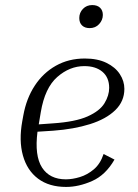

<svg xmlns="http://www.w3.org/2000/svg" viewBox="-20 -728 546 758"><path d="M432 -98Q397 -37 344 -13.5Q291 10 241 10Q174 10 130.5 -22.5Q87 -55 70.5 -114Q54 -173 68 -250L72 -272Q84 -339 117 -389.5Q150 -440 200.5 -468.5Q251 -497 315 -497Q365 -497 400 -480Q435 -463 453 -435.5Q471 -408 471 -377Q471 -328 435 -293Q399 -258 335.5 -238Q272 -218 190 -212L128 -208Q116 -113 146 -66.5Q176 -20 240 -20Q266 -20 295.5 -29Q325 -38 350.5 -59.5Q376 -81 389 -120ZM141 -285 133 -237 189 -241Q278 -247 326 -268.5Q374 -290 392.5 -320.5Q411 -351 411 -381Q411 -422 384.5 -444.5Q358 -467 313 -467Q255 -467 206 -424Q157 -381 141 -285ZM334 -617Q315 -617 304 -627.5Q293 -638 293 -657Q293 -678 307.5 -693Q322 -708 344 -708Q364 -708 375 -697.5Q386 -687 386 -669Q386 -649 371.5 -633Q357 -617 334 -617Z"/></svg>

Font: Inria Serif Light
Style: Italic
Weight: 300
Italic angle: -10°
Designer: Black Foundry Team
Foundry: Black Foundry
Version: Version 1.000; ttfautohint (v1.8.3)